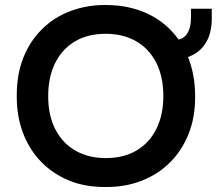

<svg xmlns="http://www.w3.org/2000/svg" viewBox="-20 -732 866 767"><path d="M406.5 15H398Q318 15 254 -11.5Q188 -39.5 142 -88Q95.5 -137 71 -203.5Q47 -268 47 -343.5V-352.5Q47 -434.5 73 -501Q100 -568.5 148 -615.5Q195.5 -663 261 -687.5Q325 -712 398.5 -712H402.5Q451.5 -712 494.5 -702.5Q537.5 -693 574.5 -675Q611 -657 641 -631.5Q670.5 -606 693 -574.5H695Q743 -587 743 -664V-697H826V-657Q826 -631 820.5 -607Q815.5 -583.5 804 -564Q792.5 -544 775 -529Q757 -514 732.5 -504.5H731Q759.5 -433 759.5 -348V-343.5Q759.5 -261.5 733 -196.5Q706 -129 658 -82Q610 -34.5 544.5 -9.5Q481 15 406.5 15ZM402.5 -100.5Q475.5 -100.5 527 -131.8Q578.5 -163 605.5 -218.8Q632.5 -274.5 632.5 -348Q632.5 -427 603.5 -482.8Q574.5 -538.5 522.8 -567.8Q471 -597 402.5 -597Q329.5 -597 278 -565.8Q226.5 -534.5 199.5 -478.5Q172.5 -422.5 172.5 -348Q172.5 -270 201.5 -214.5Q230.5 -159 282.2 -129.8Q334 -100.5 402.5 -100.5Z"/></svg>

Font: Acari Sans Neue
Style: Bold
Weight: 700
Designer: Alfredo Marco Pradil (font), Cristiano Sobral (main changes)
Foundry: Hanken Design Co. (font), Cristiano Sobral (main changes)
Version: Version 2.459;March 19, 2022;FontCreator 14.0.0.2808 64-bit;